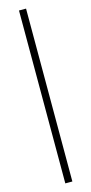

<svg xmlns="http://www.w3.org/2000/svg" viewBox="-139 -749 462 973"><g transform="rotate(-15 92.5 -262.5)"><path d="M111 191H74V-716H111Z"/></g></svg>

Font: Bubbler One
Style: Regular
Weight: 400
Designer: Brenda Gallo (gbrenda1987@gmail.com)
Foundry: Brenda Gallo
Version: Version 1.003